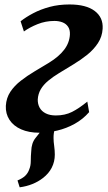

<svg xmlns="http://www.w3.org/2000/svg" viewBox="-20 -570 474 839"><path d="M66 248.5 56.5 218.5Q78.5 209.5 90.5 197.8Q102.5 186 108 169.5Q114.5 154 114.5 133.2Q114.5 112.5 116.5 90.5Q117.5 55 135 33.2Q152.5 11.5 166.5 -6.5L242.5 -48.5Q227 -30 220.2 -9.2Q213.5 11.5 214 34Q214 48.5 216.8 68Q219.5 87.5 219.5 105.5Q219.5 136.5 206.2 162.5Q193 188.5 167.5 208Q147 224 121.5 234.2Q96 244.5 66 248.5ZM152 10Q106 10 72.5 -4.8Q39 -19.5 21.5 -46.2Q4 -73 5.5 -107.5Q7.5 -142 25.2 -168.8Q43 -195.5 71 -217.2Q99 -239 131 -258Q163 -277 193.5 -295.5Q237.5 -322.5 260.5 -352.8Q283.5 -383 285.5 -419Q286.5 -440 277.5 -453.2Q268.5 -466.5 252.8 -472.5Q237 -478.5 218 -478.5Q179 -478.5 144.2 -464.5Q109.5 -450.5 84.5 -432.5L70 -477Q93.5 -495.5 125.2 -512.2Q157 -529 196.8 -539.8Q236.5 -550.5 283.5 -550.5Q356.5 -550.5 394 -522Q431.5 -493.5 428.5 -444.5Q426.5 -410 408.2 -382Q390 -354 361.8 -331.2Q333.5 -308.5 301 -288.8Q268.5 -269 238 -250.5Q211.5 -234.5 190.8 -217.2Q170 -200 158.2 -180Q146.5 -160 145 -135.5Q144.5 -115.5 153.2 -99.5Q162 -83.5 180 -74.5Q198 -65.5 224 -65.5Q264 -65.5 294.8 -81Q325.5 -96.5 361.5 -126L369.5 -80Q342.5 -49 306.5 -29Q270.5 -9 230.5 0.5Q190.5 10 152 10Z"/></svg>

Font: Merriweather 60pt
Style: Bold Italic
Weight: 700
Italic angle: -7.8°
Version: Version 2.101